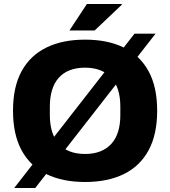

<svg xmlns="http://www.w3.org/2000/svg" viewBox="-20 -897 850 959"><path d="M405 12Q292 12 211.5 -27.5Q131 -67 88 -146Q45 -225 45 -344Q45 -463 88 -541.5Q131 -620 211.5 -659.5Q292 -699 405 -699Q518 -699 598.5 -659.5Q679 -620 722 -541.5Q765 -463 765 -344Q765 -225 722 -146Q679 -67 598.5 -27.5Q518 12 405 12ZM405 -128Q448 -128 481 -141Q514 -154 536.5 -179Q559 -204 570 -240Q581 -276 581 -321V-365Q581 -411 570 -447Q559 -483 536.5 -508Q514 -533 481 -546Q448 -559 405 -559Q361 -559 328 -546Q295 -533 273 -508Q251 -483 240 -447Q229 -411 229 -365V-321Q229 -276 240 -240Q251 -204 273 -179Q295 -154 328 -141Q361 -128 405 -128ZM51 42 652 -729H757L156 42ZM327 -745 414 -877H587L589 -874L453 -745Z"/></svg>

Font: Archivo SemiBold ExtraBold
Style: Regular
Weight: 800
Version: Version 2.001